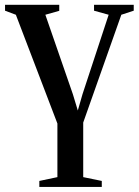

<svg xmlns="http://www.w3.org/2000/svg" viewBox="-32 -532 564 781"><path d="M128 228.5V204L201.5 188.5V-29.5L32.5 -472L-11.5 -488.5V-512.5H209V-488L152.5 -472L264.5 -148.5L284.5 -82.5L303.5 -148.5L410 -472L350.5 -488.5V-512.5H512V-488.5L461.5 -472L306.5 -33.5V188.5L382 204V228.5Z"/></svg>

Font: Merriweather 120pt Medium
Style: Regular
Weight: 500
Version: Version 2.100